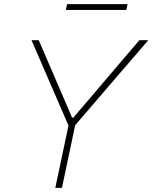

<svg xmlns="http://www.w3.org/2000/svg" viewBox="-20 -907 736 927"><path d="M247 0Q260 -61 271.8 -117Q283.5 -173 297.5 -238.5L310.5 -301L202 -551.5Q185 -591.5 169 -628Q153 -664.5 132 -713H167Q190 -659.5 206.5 -621.2Q223 -583 237.8 -549Q252.5 -515 270 -474L328 -339H334L445 -469Q481.5 -512 511.8 -547.5Q542 -583 575 -621.8Q608 -660.5 653 -713H696Q661 -672.5 626 -631.5Q591 -590.5 557 -551.5L343 -302.5L329.5 -238.5Q315.5 -173 303.8 -117Q292 -61 279 0ZM298 -859 304 -887H596L590 -859Z"/></svg>

Font: Commissioner Thin
Style: Italic
Weight: 100
Italic angle: -12°
Designer: Kostas Bartsokas
Foundry: Kostas Bartsokas
Version: Version 1.000; ttfautohint (v1.8.3)